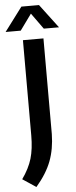

<svg xmlns="http://www.w3.org/2000/svg" viewBox="-105 -982 472 1189"><g transform="rotate(-5 131.0 -387.5)"><path d="M-12 117.5Q32 55.5 49.8 -4.2Q67.5 -64 67.5 -148V-740H195V-145.5Q193.5 -52.5 165.5 21.8Q137.5 96 71.5 173ZM297 -800H202.5L131 -899.5L59 -800H-35L76 -948H185.5Z"/></g></svg>

Font: Encode Sans Semi Condensed SmBd
Style: Regular
Weight: 600
Width: 4
Designer: Multiple Designers
Foundry: Impallari Type
Version: Version 2.000